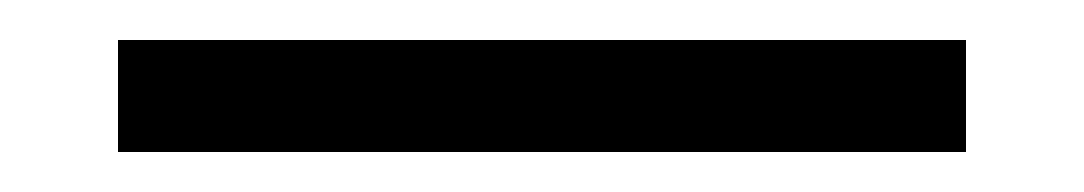

<svg xmlns="http://www.w3.org/2000/svg" viewBox="-20 -4 542 96"><path d="M39 72V16H463V72Z"/></svg>

Font: Source Serif 4 Subhead
Style: Regular
Weight: 400
Designer: Frank Grießhammer
Foundry: Adobe Systems Incorporated
Version: Version 4.004;hotconv 1.0.117;makeotfexe 2.5.65602